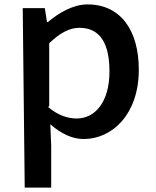

<svg xmlns="http://www.w3.org/2000/svg" viewBox="-20 -583 707 870"><path d="M92 267H212V79L208 -20C257 23 308 47 359 47C490 47 609 -67 609 -267C609 -446 526 -563 377 -563C312 -563 248 -526 197 -483H193L183 -546H83ZM203 -102V-387C252 -434 295 -457 340 -457C437 -457 476 -381 476 -259C476 -122 412 -46 327 -46C290 -46 244 -59 198 -98Z"/></svg>

Font: GenEiGothic-pro-SemiBold
Style: Regular
Weight: 500
Designer: Ryoko NISHIZUKA (kana & ideographs); Paul D. Hunt (Latin, Greek & Cyrillic); Wenlong ZHANG (bopomofo); Sandoll Communica
Foundry: Adobe Systems Incorporated; o_tamon
Version: Version 1.000.140830